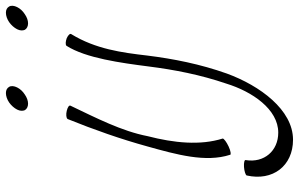

<svg xmlns="http://www.w3.org/2000/svg" viewBox="-201 -586 1012 650"><g transform="rotate(-90 305.0 -261.0)"><path d="M334 -709C339 -719 340 -729 336 -736C332 -743 325 -747 315 -747C305 -747 293 -743 283 -736C273 -729 264 -719 259 -709C254 -699 254 -690 257 -683C261 -676 269 -672 279 -672C289 -672 300 -676 310 -683C321 -690 329 -699 334 -709ZM606 -709C611 -719 612 -729 608 -736C604 -743 597 -747 587 -747C577 -747 565 -743 555 -736C545 -729 536 -719 531 -709C526 -699 526 -690 529 -683C533 -676 541 -672 551 -672C561 -672 572 -676 582 -683C593 -690 601 -699 606 -709ZM475 -542C433 -476 417 -357 405 -264C394 -177 377 -89 347 -1C320 87 260 175 181 175C119 175 78 127 88 65C90 61 80 58 65 59C51 60 38 64 36 68C16 156 68 225 157 225C258 225 340 113 381 1C413 -89 431 -180 442 -269C452 -355 464 -443 514 -525C518 -529 512 -536 501 -541C490 -545 479 -546 475 -542ZM227 -538C191 -449 159 -358 134 -267C107 -170 79 -71 106 12C106 16 119 14 134 7C149 0 161 -9 161 -13C137 -89 146 -178 169 -267C186 -355 231 -442 272 -528C275 -533 267 -538 255 -541C243 -544 230 -543 227 -538Z"/></g></svg>

Font: Nupuram Thin Italic
Style: Regular
Weight: 100
Designer: Santhosh Thottingal (santhosh.thottingal@gmail.com)
Foundry: SMC
Version: Version 1.000